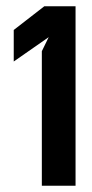

<svg xmlns="http://www.w3.org/2000/svg" viewBox="-20 -610 295 615"><path d="M24 -413 136 -491 114 -446V-15H222V-590H122L24 -514Z"/></svg>

Font: Charger Eco
Style: Regular
Weight: 1000
Designer: Jasper
Foundry: Cannot Into Space Fonts
Version: Version 1.1